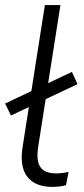

<svg xmlns="http://www.w3.org/2000/svg" viewBox="-23 -725 328 753"><path d="M182 8Q115 8 84 -32Q53 -72 66 -151L153 -705H214L127 -151Q118 -94 135.5 -69.5Q153 -45 198 -45Q221 -45 246 -51L236 1Q224 5 209 6.5Q194 8 182 8ZM20 -272 -3 -319 259 -443 281 -395Z"/></svg>

Font: Nunito Sans Light
Style: Italic
Weight: 300
Italic angle: -9°
Designer: Vernon Adams
Foundry: Vernon Adams
Version: Version 3.006; ttfautohint (v1.8.3)